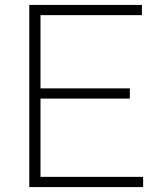

<svg xmlns="http://www.w3.org/2000/svg" viewBox="-20 -760 646 780"><path d="M99 0V-740H556.5V-698.5H144.5V-401H507.5V-359.5H144.5V-41.5H561.5V0Z"/></svg>

Font: Encode Sans SmExp XLt
Style: Regular
Weight: 200
Width: 6
Designer: Multiple Designers
Foundry: Impallari Type
Version: Version 3.002; ttfautohint (v1.8.3) -l 8 -r 50 -G 200 -x 14 